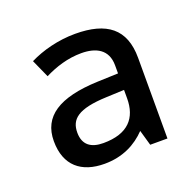

<svg xmlns="http://www.w3.org/2000/svg" viewBox="-73 -798 503 492"><g transform="rotate(-20 178.5 -552.5)"><path d="M177 -722C131 -722 86 -710 52 -693L74 -644C104 -659 138 -670 175 -670C214 -670 246 -655 246 -611V-589L190 -587C83 -583 32 -549 32 -482C32 -415 72 -383 135 -383C185 -383 222 -403 249 -431L261 -389H308V-609C308 -688 263 -722 177 -722ZM198 -542 246 -544V-521C246 -468 218 -434 150 -434C117 -434 96 -448 96 -482C96 -518 118 -539 198 -542Z"/></g></svg>

Font: Noto Sans Tifinagh Agraw Imazighen
Style: Regular
Weight: 400
Designer: JamraPatel
Foundry: JamraPatel LLC
Version: Version 2.006